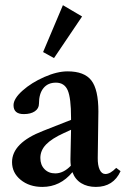

<svg xmlns="http://www.w3.org/2000/svg" viewBox="-20 -717 496 748"><path d="M190.4 -490.7 147.9 -514.2 225.1 -696.8 299.8 -652.8ZM145 11.2Q94.2 11.2 60.5 -16.4Q26.9 -43.9 26.9 -85.4Q26.9 -160.2 147.5 -207L256.8 -250V-257.8Q256.8 -335 243.9 -365Q231 -395 197.8 -395Q166.5 -395 149.2 -373.5Q131.8 -352.1 131.8 -313Q131.8 -294.4 115.7 -283.4Q99.6 -272.5 72.8 -272.5Q32.7 -272.5 32.7 -307.1Q32.7 -332.5 67.6 -363.8Q102.5 -395 152.6 -417Q202.6 -439 243.2 -439Q308.6 -439 335.9 -403.6Q363.3 -368.2 363.3 -282.7Q363.3 -252.9 360.8 -101.6Q360.4 -73.2 368.2 -56.2Q376 -39.1 390.6 -39.1Q409.7 -39.1 432.6 -63L449.7 -50.3Q421.9 11.2 353.5 11.2Q320.3 11.2 296.4 -3.4Q272.5 -18.1 262.2 -46.4Q214.8 11.2 145 11.2ZM137.2 -101.6Q137.2 -74.7 153.3 -58.1Q169.4 -41.5 195.3 -41.5Q227.1 -41.5 255.9 -71.3Q254.4 -83 254.4 -96.2Q256.3 -173.3 256.8 -211.4L229 -198.7Q181.6 -177.2 159.4 -154.1Q137.2 -130.9 137.2 -101.6Z"/></svg>

Font: Elstob 14pt SemiBold
Style: Regular
Weight: 600
Designer: Peter S. Baker
Version: Version 1.015